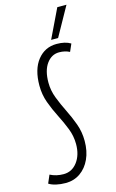

<svg xmlns="http://www.w3.org/2000/svg" viewBox="-161 -949 609 1011"><g transform="rotate(-15 143.5 -443.0)"><path d="M284 -692 266 -651Q241 -664 209 -664Q168 -664 141 -627Q114 -590 114 -524Q114 -481 130 -439.5Q146 -398 166.5 -357Q187 -316 203 -272Q219 -228 219 -179Q219 -123 199.5 -80.5Q180 -38 145.5 -14Q111 10 66 10Q38 10 14 4.5Q-10 -1 -25 -11L-6 -55Q27 -38 67 -38Q113 -38 142 -76.5Q171 -115 171 -174Q171 -218 155 -259Q139 -300 117.5 -342Q96 -384 80 -428Q64 -472 64 -521Q64 -610 104 -660Q144 -710 208 -710Q255 -710 284 -692ZM186 -738 262 -896H312L224 -738Z"/></g></svg>

Font: Georama ExtraCondensed Light
Style: Italic
Weight: 300
Width: 2
Italic angle: -9°
Designer: Jean-Baptiste Levee
Foundry: Production Type
Version: Version 1.000